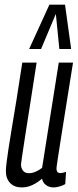

<svg xmlns="http://www.w3.org/2000/svg" viewBox="-20 -810 340 840"><path d="M75.7 10Q42.8 10 24.3 -9.4Q5.8 -28.8 5.8 -60.5Q5.8 -75.4 8.8 -99.8Q11.8 -124.2 17.5 -161.5Q23.1 -198.8 32 -251.4Q40.8 -303.9 52.3 -374.4Q63.8 -444.9 77.5 -536.2H140.2Q123.8 -431.2 112.7 -359.2Q101.5 -287.3 94.1 -240.9Q86.7 -194.5 82.7 -166.5Q78.6 -138.5 76 -121.7Q73.5 -104.9 71.9 -91.3Q71.6 -75.4 80.3 -63.8Q89 -52.3 106.1 -52.3Q115.6 -52.3 124.8 -54.8Q134.1 -57.4 144.2 -62.8Q154.3 -68.3 164.2 -75.8L237.1 -536.2H299.5Q278.8 -405.1 265 -320.3Q251.2 -235.4 243.7 -186.1Q236.2 -136.8 232.5 -113.6Q228.8 -90.5 228 -82.7Q227.1 -74.9 227.1 -72.3Q227.1 -64.3 230.6 -58.5Q234.2 -52.8 244.7 -52.8Q248.8 -52.8 255.4 -54.2Q262 -55.6 268.9 -58.6L265.5 -4.6Q255.3 1.5 240.5 5.8Q225.8 10 215.1 10Q195.8 10 181.8 0.1Q167.8 -9.9 163.9 -28.1Q148.7 -15.3 134.2 -6.9Q119.7 1.5 105.7 5.7Q91.6 10 75.7 10ZM107.5 -595.7 196.2 -789.7H264.5L291.3 -595.7H239.7L224.3 -749L159.7 -595.7Z"/></svg>

Font: Georama ExtraCondensed Thin
Style: Italic
Weight: 100
Width: 2
Italic angle: -9°
Designer: Jean-Baptiste Levee
Foundry: Production Type
Version: Version 1.001